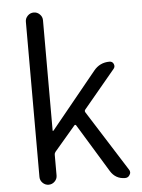

<svg xmlns="http://www.w3.org/2000/svg" viewBox="-55 -840 654 884"><g transform="rotate(-5 271.5 -398.0)"><path d="M94.7 -39.1V-756.8Q94.7 -772.5 106.4 -784.2Q118.2 -795.9 134.3 -795.9Q150.4 -795.9 162.1 -784.2Q173.8 -772.5 173.8 -756.8V-246.1Q173.8 -245.1 175.3 -245.1Q176.8 -245.1 177.7 -246.1L388.7 -504.9Q417 -540 461.9 -540Q475.6 -540 481 -527.8Q486.3 -515.6 478.5 -505.9L332 -330.1Q327.1 -324.2 331.1 -317.4L507.8 -38.1Q512.7 -31.2 512.7 -24.4Q512.7 -18.6 508.8 -12.7Q502 0 487.3 0Q443.4 0 419.9 -38.1L284.2 -260.7Q280.3 -266.6 275.4 -261.7L178.7 -148.4Q173.8 -142.6 173.8 -135.7V-39.1Q173.8 -23.4 162.1 -11.7Q150.4 0 134.3 0Q118.2 0 106.4 -11.7Q94.7 -23.4 94.7 -39.1Z"/></g></svg>

Font: Gen Jyuu Gothic P Normal
Style: Regular
Weight: 300
Designer: [Source Han Sans]
Ryoko NISHIZUKA  (kana & ideographs); Paul D. Hunt (Latin, Greek & Cyrillic); Wenlong ZHANG  (bopomofo
Version: Version 1.002.20150607